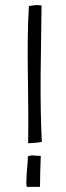

<svg xmlns="http://www.w3.org/2000/svg" viewBox="-20 -725 257 744"><path d="M128 -1H135Q135 -30 136 -61.5Q137 -93 138 -121Q123 -121 111.5 -122.5Q100 -124 88 -119V-118Q88 -104 86 -84Q84 -64 83 -45.5Q82 -27 82 -14Q82 -1 85 -1Q121 -1 128 -1ZM89 -170H90Q107 -171 115.5 -171.5Q124 -172 142 -175Q136 -303 137.5 -439.5Q139 -576 141 -704Q123 -706 116 -705Q109 -704 95 -702H92Q88 -634 87.5 -567Q87 -500 88 -434Q89 -368 89.5 -302Q90 -236 89 -170Z"/></svg>

Font: Londrina Solid Thin
Style: Regular
Weight: 250
Designer: Marcelo Magalhaes
Foundry: Marcelo Magalhães
Version: Version 1.002